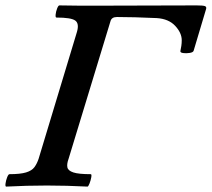

<svg xmlns="http://www.w3.org/2000/svg" viewBox="-29 -687 784 711"><path d="M-6 4Q-10 4 -8.5 -7.5Q-7 -19 -2.5 -30.5Q2 -42 6 -42Q46 -42 67.5 -48.5Q89 -55 98.5 -68Q108 -81 114 -99L256 -569Q265 -600 249.5 -611Q234 -622 180 -622Q176 -622 177 -633Q178 -644 182.5 -655.5Q187 -667 191 -667Q229 -666 266.5 -666Q304 -666 341 -666Q431 -666 520 -666.5Q609 -667 699 -667Q722 -667 729.5 -664.5Q737 -662 734 -653L688 -499Q686 -493 673.5 -491Q661 -489 649.5 -490.5Q638 -492 639 -498Q641 -507 642.5 -517Q644 -527 644 -538Q644 -565 620 -591Q596 -617 552 -620Q511 -622 471.5 -623Q432 -624 404 -624Q384 -624 380 -608L225 -99Q218 -80 220.5 -67.5Q223 -55 242.5 -48.5Q262 -42 307 -42Q311 -42 309 -30.5Q307 -19 302.5 -7.5Q298 4 295 4Q257 2 219 1Q181 0 145 0Q107 0 69.5 1Q32 2 -6 4Z"/></svg>

Font: Junicode SmExp
Style: Bold Italic
Weight: 700
Width: 6
Italic angle: -11°
Designer: Peter S. Baker
Version: Version 2.205; ttfautohint (v1.8.4)